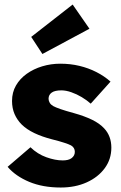

<svg xmlns="http://www.w3.org/2000/svg" viewBox="-20 -827 538 857"><path d="M251 10Q171 10 110.3 -15.3Q49.7 -40.7 14 -82.3L116 -169.7Q147.3 -139.3 186.8 -125.2Q226.3 -111 260 -111Q272.7 -111 282.8 -113.5Q293 -116 299.8 -121.3Q306.7 -126.7 310.3 -133.5Q314 -140.3 314 -149.3Q314 -168 297 -178Q287.7 -183 266.8 -189.8Q246 -196.7 212.7 -205Q167.3 -216.7 133.3 -233Q99.3 -249.3 77.3 -270.7Q56.3 -291.7 45 -317.8Q33.7 -344 33.7 -376.3Q33.7 -414.7 51.2 -445.2Q68.7 -475.7 99.2 -497.5Q129.7 -519.3 168.5 -531Q207.3 -542.7 249 -542.7Q294 -542.7 334.5 -533Q375 -523.3 410.3 -505.3Q445.7 -487.3 473.3 -462.7L385 -364.3Q367.3 -380 344.8 -393.5Q322.3 -407 298.3 -415.3Q274.3 -423.7 254 -423.7Q239.7 -423.7 229 -421.3Q218.3 -419 211.2 -414Q204 -409 200.3 -402Q196.7 -395 196.7 -386Q197 -376.3 202.2 -367.8Q207.3 -359.3 218 -353.3Q227.7 -348 249.3 -340.3Q271 -332.7 310.3 -322Q357 -309 390.8 -292.5Q424.7 -276 445 -254Q461 -237 469 -215.3Q477 -193.7 477 -168Q477 -116.3 447.5 -76.2Q418 -36 367 -13Q316 10 251 10ZM169.3 -586 119.3 -662.3 304.3 -806.7 379.3 -698.7Z"/></svg>

Font: Lexend Medium
Style: Regular
Weight: 500
Designer: Bonnie Shaver-Troup, Thomas Jockin
Foundry: Lexend
Version: Version 1.005